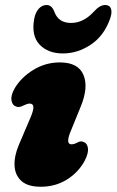

<svg xmlns="http://www.w3.org/2000/svg" viewBox="-20 -716 455 749"><path d="M259 -153Q269 -153 282 -160Q296 -168 307.5 -161.5Q320 -157 323 -138.5Q326 -120 311 -90Q286.5 -44 241.5 -15.8Q196.5 12.5 139 12.5Q88.5 12.5 63.5 -10Q38.5 -32.5 36.8 -70Q35 -107.5 54 -152L98 -255Q111.5 -286.5 110.2 -299.2Q109 -312 95.5 -312Q87 -312 70.5 -304Q54 -295 41.5 -301Q28 -305.5 24.8 -324.5Q21.5 -343.5 37.5 -372Q63 -414.5 110.2 -443.5Q157.5 -472.5 213.5 -472.5Q285 -472.5 305.5 -424Q326 -375.5 295 -300.5L256 -204.5Q234.5 -153 259 -153ZM257 -626.5Q305 -626.5 344.5 -669Q369 -696.5 390 -696.5Q408 -696.5 413 -681.8Q418 -667 409.5 -643Q386 -576.5 334.5 -542Q283 -507.5 225.5 -507.5Q167.5 -507.5 134.5 -542Q101.5 -576.5 113.5 -643Q118 -667 131 -681.8Q144 -696.5 162 -696.5Q182.5 -696.5 192.5 -669Q208.5 -626.5 257 -626.5Z"/></svg>

Font: Fraunces 72pt S100 Black
Style: Italic
Weight: 900
Italic angle: -16°
Version: Version 1.000; ttfautohint (v1.8.3)